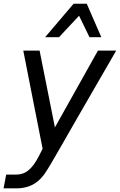

<svg xmlns="http://www.w3.org/2000/svg" viewBox="-24 -824 657 1052"><path d="M379.4 -803.7H451.2L531.2 -620.1H466.3L409.2 -737.8L299.3 -620.1H223.1ZM9.8 132.8H62.5Q83 132.8 100.1 127Q117.2 121.1 132.3 108.6Q147.5 96.2 161.4 77.1Q175.3 58.1 188.5 32.2L209.5 -8.8L103.5 -546.9H192.9L276.9 -126L512.7 -546.9H612.8L398.4 -175.8Q386.2 -154.8 374.3 -133.8Q362.3 -112.8 351.6 -94Q340.8 -75.2 332 -59.8Q323.2 -44.4 317.9 -35.2Q279.3 32.2 255.1 73.2Q231 114.3 215.8 134.8Q186.5 173.3 149.4 190.7Q112.3 208 67.9 208H-4.4Z"/></svg>

Font: Hack
Style: Italic
Weight: 400
Italic angle: -11°
Monospace: yes
Designer: Christopher Simpkins
Foundry: Christopher Simpkins
Version: Version 2.019; ttfautohint (v1.4.1) -l 4 -r 80 -G 350 -x 0 -